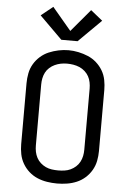

<svg xmlns="http://www.w3.org/2000/svg" viewBox="-64 -1028 727 1082"><g transform="rotate(5 300.0 -487.0)"><path d="M300 8Q272 8 243.5 3.5Q215 -1 189 -12Q163 -23 141.5 -42Q120 -61 105.5 -86Q91 -111 85.5 -139Q80 -167 80 -195V-540Q80 -568 85.5 -596.5Q91 -625 105.5 -649.5Q120 -674 141.5 -693Q163 -712 189 -723Q215 -734 243.5 -740Q272 -746 300 -746Q328 -746 356.5 -740Q385 -734 411 -723Q437 -712 458.5 -693Q480 -674 494.5 -649.5Q509 -625 514.5 -596.5Q520 -568 520 -540V-195Q520 -167 514.5 -139Q509 -111 494.5 -86Q480 -61 458.5 -42Q437 -23 411 -12Q385 -1 356.5 3.5Q328 8 300 8ZM300 -66Q318 -66 336 -68.5Q354 -71 370 -78.5Q386 -86 399.5 -98Q413 -110 421.5 -126Q430 -142 433.5 -159.5Q437 -177 437 -195V-540Q437 -558 433.5 -576Q430 -594 421.5 -609.5Q413 -625 399 -637.5Q385 -650 368.5 -657Q352 -664 334 -667Q316 -670 298 -670Q280 -670 262.5 -666.5Q245 -663 229 -655.5Q213 -648 199.5 -636Q186 -624 178 -608.5Q170 -593 166.5 -575.5Q163 -558 163 -540V-195Q163 -177 166.5 -159.5Q170 -142 178.5 -126Q187 -110 200.5 -98Q214 -86 230 -78.5Q246 -71 264 -68.5Q282 -66 300 -66ZM346 -801H254L126 -928L193 -982L300 -855L407 -982L474 -928Z"/></g></svg>

Font: Zed Mono Extended
Style: Regular
Weight: 400
Width: 7
Monospace: yes
Designer: Belleve Invis
Foundry: Belleve Invis
Version: Version 1.0.0; ttfautohint (v1.8.4)